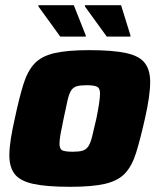

<svg xmlns="http://www.w3.org/2000/svg" viewBox="-20 -711 612 739"><path d="M250 8Q160 8 109 -3Q58 -14 37 -40.5Q16 -67 16 -113Q16 -140 21.5 -175.5Q27 -211 37 -255Q54 -335 70 -386.5Q86 -438 113 -466.5Q140 -495 189.5 -506.5Q239 -518 323 -518Q413 -518 464.5 -507Q516 -496 537 -469Q558 -442 558 -396Q558 -343 538 -255Q520 -175 504 -123.5Q488 -72 461 -43.5Q434 -15 384.5 -3.5Q335 8 250 8ZM261 -127Q284 -127 297.5 -131Q311 -135 319.5 -147Q328 -159 334.5 -185Q341 -211 351 -255Q365 -324 365 -351Q365 -372 353 -377.5Q341 -383 313 -383Q289 -383 275.5 -379Q262 -375 254 -363Q246 -351 240 -325Q234 -299 225 -255Q217 -218 213 -195Q209 -172 209 -158Q209 -137 220.5 -132Q232 -127 261 -127ZM212 -570 128 -686V-691H264L310 -575V-570ZM391 -570 307 -686V-691H446L482 -575V-570Z"/></svg>

Font: Saira ExtraBold
Style: Italic
Weight: 800
Italic angle: -12°
Designer: Hector Gatti with collaboration of the Omnibus-Type team
Foundry: Omnibus-Type
Version: Version 1.100; ttfautohint (v1.8.3)